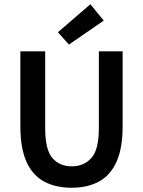

<svg xmlns="http://www.w3.org/2000/svg" viewBox="-20 -874 675 905"><path d="M318 11Q243 11 188.5 -18Q134 -47 105 -111Q76 -175 76 -279V-632H193V-270Q193 -168 227 -129Q261 -90 318 -90Q375 -90 410.5 -129Q446 -168 446 -270V-632H558V-279Q558 -175 529 -111Q500 -47 446 -18Q392 11 318 11ZM305 -664 253 -722 406 -854 469 -777Z"/></svg>

Font: Narnoor SemiBold
Style: Regular
Weight: 600
Designer: S. Sridhar Murthy
Foundry: SIL International
Version: Version 3.000